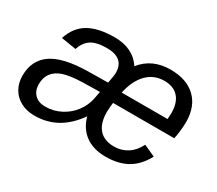

<svg xmlns="http://www.w3.org/2000/svg" viewBox="-105 -751 1099 974"><g transform="rotate(30 444.5 -264.0)"><path d="M482.9 -245.6Q480 -229 478.5 -190.4Q478.5 -125.5 508.5 -90.8Q538.6 -56.2 597.7 -56.2Q640.1 -56.2 674.6 -78.4Q709 -100.6 730.5 -143.6L797.9 -112.8Q763.2 -48.3 711.4 -19.3Q659.7 9.8 586.9 9.8Q513.2 9.8 466.8 -24.4Q420.4 -58.6 403.3 -121.1Q359.4 -58.6 304.7 -25.9Q273.9 -7.8 240.2 1Q206.5 9.8 169.4 9.8Q123 9.8 88.4 -8.8Q53.2 -27.3 34.4 -60.8Q15.6 -94.2 15.6 -135.7Q15.6 -226.1 81.8 -272.2Q147.9 -318.4 293.5 -320.8L409.7 -322.3Q418.9 -368.7 418.9 -384.3Q418.9 -471.2 317.4 -471.2Q256.8 -471.2 225.8 -450.7Q194.8 -430.2 180.7 -387.2L93.8 -401.4Q116.7 -473.1 173.1 -505.6Q229.5 -538.1 324.7 -538.1Q432.6 -538.1 483.4 -460.9Q544.4 -538.1 651.9 -538.1Q747.1 -538.1 799.8 -487.3Q852.5 -436.5 852.5 -345.7Q852.5 -322.3 848.9 -292.2Q845.2 -262.2 841.3 -245.6ZM494.6 -313H763.2L765.1 -348.1Q765.1 -408.7 736.3 -440.9Q707.5 -473.1 653.3 -473.1Q593.3 -473.1 552.2 -431.6Q511.2 -390.1 494.6 -313ZM108.9 -139.6Q108.9 -102.1 131.6 -79.6Q154.3 -57.1 192.4 -57.1Q242.2 -57.1 283.7 -79.1Q325.7 -100.6 353.5 -137.9Q381.3 -175.3 389.2 -217.3L397.5 -260.7L296.9 -258.8Q224.1 -256.3 186 -243.7Q108.9 -217.8 108.9 -139.6Z"/></g></svg>

Font: Arimo
Style: Italic
Weight: 400
Italic angle: -12°
Designer: Steve Matteson
Foundry: Monotype Imaging Inc.
Version: Version 1.33